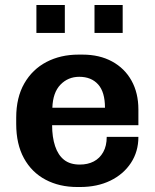

<svg xmlns="http://www.w3.org/2000/svg" viewBox="-20 -740 622 770"><path d="M290 10Q218 10 162.5 -19.5Q107 -49 76 -105.5Q45 -162 45 -243V-268Q45 -349 77.5 -405.5Q110 -462 166.5 -491.5Q223 -521 295 -521H311Q379 -521 429.5 -493.5Q480 -466 507.5 -416.5Q535 -367 535 -301V-238H189Q189 -190 201 -154Q213 -118 237 -99Q261 -80 300 -80Q332 -80 356 -92.5Q380 -105 394 -130Q408 -155 408 -191H535Q535 -132 505 -86.5Q475 -41 422.5 -15.5Q370 10 301 10ZM190 -308H401Q401 -371 373.5 -401.5Q346 -432 298 -432Q253 -432 222.5 -400.5Q192 -369 190 -308ZM126 -608V-720H240V-608ZM359 -608V-720H472V-608Z"/></svg>

Font: Chivo SemiBold
Style: Regular
Weight: 600
Designer: Hector Gatti
Foundry: Omnibus-Type
Version: Version 2.002